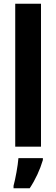

<svg xmlns="http://www.w3.org/2000/svg" viewBox="-20 -780 299 1021"><path d="M198 0V-760H61V0ZM208 71V61H78C75 101 62 172 52 208V221H138C168 176 193 122 208 71Z"/></svg>

Font: Noto Sans Thai Looped Condensed
Style: Bold
Weight: 700
Width: 3
Designer: Sasikarn Vongin, Ben Mitchell
Foundry: The Fontpad Ltd
Version: Version 1.001